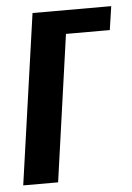

<svg xmlns="http://www.w3.org/2000/svg" viewBox="-47 -627 457 664"><g transform="rotate(-5 182.0 -295.5)"><path d="M6.9 0 90.9 -591H364.1L352 -509H199.8L128 0Z"/></g></svg>

Font: Alumni Sans Thin
Style: Italic
Weight: 100
Italic angle: -8°
Designer: Robert E. Leuschke
Foundry: Robert E. Leuschke
Version: Version 1.016